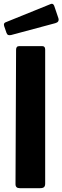

<svg xmlns="http://www.w3.org/2000/svg" viewBox="-26 -983 326 1003"><path d="M210 -24Q210 -11 204 -5.5Q198 0 183 0H77Q55 0 55 -21L58 -723Q58 -742 74 -742H195Q210 -742 210 -724ZM257 -953 279 -888Q285 -868 263 -862L32 -800Q21 -798 16 -800.5Q11 -803 8 -811L-4 -846Q-9 -861 2 -866L239 -962Q251 -967 257 -953Z"/></svg>

Font: Libre Franklin Thin
Style: Bold
Weight: 700
Version: Version 3.000